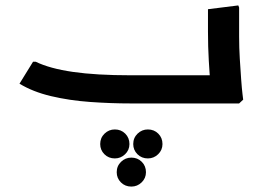

<svg xmlns="http://www.w3.org/2000/svg" viewBox="-20 -382 969 709"><path d="M463 0Q389 0 312.5 -5.5Q236 -11 168.5 -27Q101 -43 52 -73L102 -154H112Q163 -129 249 -116.5Q335 -104 463 -104H753L750 0ZM757 0 760 -42Q760 -42 757 -74.5Q754 -107 751 -158Q748 -209 748 -265V-348L860 -362L863 -354V-247Q863 -206 865.5 -165Q868 -124 870.5 -89.5Q873 -55 875.5 -34.5Q878 -14 878 -14L863 0ZM662 0V-104H768V0ZM662 0Q651 0 646.5 -15.5Q642 -31 642 -53Q642 -76 646.5 -90Q651 -104 662 -104ZM404 203Q381 203 365.5 187.5Q350 172 350 150Q350 127 366 111.5Q382 96 404 96Q427 96 442.5 111.5Q458 127 458 150Q458 172 442 187.5Q426 203 404 203ZM526 203Q503 203 487.5 187.5Q472 172 472 150Q472 127 488 111.5Q504 96 526 96Q549 96 564.5 111.5Q580 127 580 150Q580 172 564 187.5Q548 203 526 203ZM465 307Q442 307 426.5 291.5Q411 276 411 254Q411 231 427 215.5Q443 200 465 200Q488 200 503.5 215.5Q519 231 519 254Q519 276 503 291.5Q487 307 465 307Z"/></svg>

Font: Fustat
Style: Bold
Weight: 700
Designer: Mohamed Gaber, Khaled Hosny, Laura Garcia Mut
Foundry: Kief Type Foundry, Alif Type Foundry, Hard Type Foundry
Version: Version 1.007